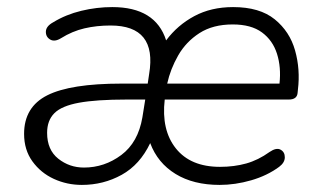

<svg xmlns="http://www.w3.org/2000/svg" viewBox="-20 -514 907 542"><path d="M211 8Q169 8 132 -9Q95 -26 71.5 -58.5Q48 -91 48 -136Q48 -212 113.5 -245Q179 -278 323 -278H397L401 -305Q424 -442 292 -442Q253 -442 218.5 -434Q184 -426 152 -406Q134 -395 121.5 -402.5Q109 -410 109.5 -425Q110 -440 130 -451Q166 -473 209.5 -483.5Q253 -494 297 -494Q419 -494 449 -400Q481 -443 528.5 -468.5Q576 -494 638 -494Q713 -494 755.5 -459.5Q798 -425 813 -371.5Q828 -318 821 -261L820 -251Q818 -233 795 -233H445Q435 -147 476.5 -95Q518 -43 601 -43Q641 -43 675 -52.5Q709 -62 741 -85Q760 -98 772 -91.5Q784 -85 784 -70Q784 -55 768 -43Q734 -18 689 -5Q644 8 600 8Q526 8 475.5 -23Q425 -54 404 -110Q375 -49 323.5 -20.5Q272 8 211 8ZM637 -445Q581 -445 543 -420.5Q505 -396 483 -357.5Q461 -319 452 -278H769Q774 -324 762 -362Q750 -400 719.5 -422.5Q689 -445 637 -445ZM217 -41Q275 -41 322.5 -76.5Q370 -112 382 -183L390 -233H337Q252 -233 203 -224Q154 -215 133.5 -194.5Q113 -174 113 -139Q113 -91 144.5 -66Q176 -41 217 -41Z"/></svg>

Font: Nunito Light
Style: Italic
Weight: 300
Italic angle: -9°
Designer: Vernon Adams
Foundry: Vernon Adams
Version: Version 3.601; ttfautohint (v1.8.2.53-6de2)